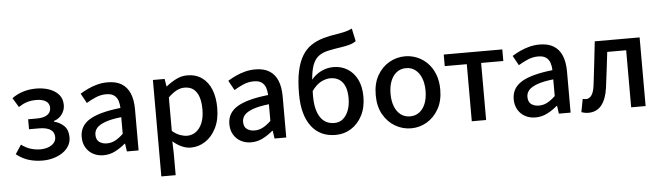

<svg xmlns="http://www.w3.org/2000/svg" viewBox="-57 -1067 5289 1535"><g transform="rotate(-5 2587.0 -299.5)"><path d="M248 14Q191 14 139.5 -1Q88 -16 38 -55L86 -128Q123 -100 161.5 -88.5Q200 -77 238 -77Q273 -77 301.5 -87.5Q330 -98 347 -117.5Q364 -137 364 -164Q364 -205 332 -225Q300 -245 241 -245H161V-325H229Q286 -325 315 -345Q344 -365 344 -401Q344 -437 315.5 -455Q287 -473 240 -473Q195 -473 162 -462Q129 -451 96 -429L51 -504Q91 -533 139.5 -548.5Q188 -564 246 -564Q302 -564 349.5 -547.5Q397 -531 426 -498Q455 -465 455 -413Q455 -375 432 -341.5Q409 -308 365 -293V-288Q414 -276 446 -243.5Q478 -211 478 -153Q478 -114 459 -83Q440 -52 407.5 -30.5Q375 -9 334 2.5Q293 14 248 14Z M737 14Q690 14 653.5 -6Q617 -26 596 -62Q575 -98 575 -146Q575 -235 653.5 -283.5Q732 -332 904 -351Q903 -383 894 -410Q885 -437 862.5 -453.5Q840 -470 799 -470Q756 -470 716 -453Q676 -436 640 -414L597 -492Q626 -510 661 -526.5Q696 -543 736 -553.5Q776 -564 819 -564Q888 -564 932 -536.5Q976 -509 997.5 -457Q1019 -405 1019 -331V0H925L916 -63H912Q875 -31 831 -8.5Q787 14 737 14ZM772 -78Q808 -78 839 -94.5Q870 -111 904 -143V-277Q823 -268 775 -250.5Q727 -233 706.5 -209.5Q686 -186 686 -155Q686 -114 711 -96Q736 -78 772 -78Z M1182 223V-551H1276L1286 -490H1288Q1325 -520 1368 -542Q1411 -564 1458 -564Q1527 -564 1576 -529Q1625 -494 1650 -431.5Q1675 -369 1675 -284Q1675 -190 1641.5 -123Q1608 -56 1554 -21Q1500 14 1438 14Q1402 14 1365 -2.5Q1328 -19 1294 -49L1297 45V223ZM1416 -83Q1456 -83 1487.5 -106Q1519 -129 1537.5 -173.5Q1556 -218 1556 -282Q1556 -340 1542.5 -381.5Q1529 -423 1501 -445.5Q1473 -468 1427 -468Q1395 -468 1363.5 -451.5Q1332 -435 1297 -401V-132Q1329 -105 1360 -94Q1391 -83 1416 -83Z M1922 14Q1875 14 1838.5 -6Q1802 -26 1781 -62Q1760 -98 1760 -146Q1760 -235 1838.5 -283.5Q1917 -332 2089 -351Q2088 -383 2079 -410Q2070 -437 2047.5 -453.5Q2025 -470 1984 -470Q1941 -470 1901 -453Q1861 -436 1825 -414L1782 -492Q1811 -510 1846 -526.5Q1881 -543 1921 -553.5Q1961 -564 2004 -564Q2073 -564 2117 -536.5Q2161 -509 2182.5 -457Q2204 -405 2204 -331V0H2110L2101 -63H2097Q2060 -31 2016 -8.5Q1972 14 1922 14ZM1957 -78Q1993 -78 2024 -94.5Q2055 -111 2089 -143V-277Q2008 -268 1960 -250.5Q1912 -233 1891.5 -209.5Q1871 -186 1871 -155Q1871 -114 1896 -96Q1921 -78 1957 -78Z M2600 14Q2474 14 2405 -78Q2336 -170 2336 -337Q2336 -445 2352 -519.5Q2368 -594 2398 -643Q2428 -692 2470.5 -720.5Q2513 -749 2566 -764.5Q2619 -780 2682 -789Q2714 -794 2734 -798.5Q2754 -803 2769.5 -808.5Q2785 -814 2802 -822L2824 -719Q2802 -703 2771.5 -694.5Q2741 -686 2706 -681Q2645 -672 2601 -662.5Q2557 -653 2527.5 -633Q2498 -613 2480 -575.5Q2462 -538 2454 -474Q2446 -410 2446 -312Q2446 -201 2485 -141.5Q2524 -82 2598 -82Q2638 -82 2666.5 -105.5Q2695 -129 2711.5 -171.5Q2728 -214 2728 -271Q2728 -326 2712.5 -364Q2697 -402 2667.5 -421.5Q2638 -441 2596 -441Q2561 -441 2522 -421.5Q2483 -402 2445 -349L2441 -430Q2476 -478 2525.5 -503Q2575 -528 2628 -528Q2691 -528 2740.5 -497.5Q2790 -467 2818.5 -410Q2847 -353 2847 -271Q2847 -185 2814 -121Q2781 -57 2725 -21.5Q2669 14 2600 14Z M3206 14Q3138 14 3078.5 -20.5Q3019 -55 2982.5 -119.5Q2946 -184 2946 -275Q2946 -367 2982.5 -431.5Q3019 -496 3078.5 -530Q3138 -564 3206 -564Q3256 -564 3303 -544.5Q3350 -525 3386 -488Q3422 -451 3443 -397.5Q3464 -344 3464 -275Q3464 -184 3427.5 -119.5Q3391 -55 3332.5 -20.5Q3274 14 3206 14ZM3206 -82Q3249 -82 3280.5 -106Q3312 -130 3329 -173.5Q3346 -217 3346 -275Q3346 -333 3329 -376.5Q3312 -420 3280.5 -444.5Q3249 -469 3206 -469Q3162 -469 3130.5 -444.5Q3099 -420 3082 -376.5Q3065 -333 3065 -275Q3065 -217 3082 -173.5Q3099 -130 3130.5 -106Q3162 -82 3206 -82Z M3693 0V-458H3516V-551H3986V-458H3808V0Z M4204 14Q4157 14 4120.5 -6Q4084 -26 4063 -62Q4042 -98 4042 -146Q4042 -235 4120.5 -283.5Q4199 -332 4371 -351Q4370 -383 4361 -410Q4352 -437 4329.5 -453.5Q4307 -470 4266 -470Q4223 -470 4183 -453Q4143 -436 4107 -414L4064 -492Q4093 -510 4128 -526.5Q4163 -543 4203 -553.5Q4243 -564 4286 -564Q4355 -564 4399 -536.5Q4443 -509 4464.5 -457Q4486 -405 4486 -331V0H4392L4383 -63H4379Q4342 -31 4298 -8.5Q4254 14 4204 14ZM4239 -78Q4275 -78 4306 -94.5Q4337 -111 4371 -143V-277Q4290 -268 4242 -250.5Q4194 -233 4173.5 -209.5Q4153 -186 4153 -155Q4153 -114 4178 -96Q4203 -78 4239 -78Z M4627 14Q4611 14 4598 11Q4585 8 4572 4L4592 -101Q4598 -100 4604.5 -98.5Q4611 -97 4618 -97Q4645 -97 4663 -122Q4681 -147 4688 -203Q4699 -290 4708.5 -377Q4718 -464 4728 -551H5088V0H4972V-458H4820Q4811 -387 4803 -315.5Q4795 -244 4785 -172Q4772 -81 4733 -33.5Q4694 14 4627 14Z"/></g></svg>

Font: Noto Sans SC Medium
Style: Regular
Weight: 500
Designer: Ryoko NISHIZUKA  (kana, bopomofo & ideographs); Paul D. Hunt (Latin, Greek & Cyrillic); Sandoll Communications , Soo-you
Foundry: Adobe
Version: Version 2.004-H2;hotconv 1.0.118;makeotfexe 2.5.65603